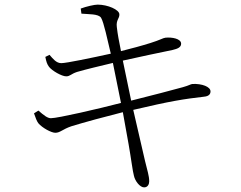

<svg xmlns="http://www.w3.org/2000/svg" viewBox="-20 -771 1040 830"><path d="M127 -281C134 -261 139 -247 146 -238C163 -218 202 -197 219 -197C240 -197 250 -212 288 -225C343 -242 439 -268 511 -286L536 -147C546 -91 554 -27 559 -11C564 12 585 39 603 39C619 39 625 25 625 13C625 -11 617 -33 607 -75L556 -296C717 -334 775 -343 862 -353C885 -355 890 -366 890 -376C890 -396 853 -410 812 -408C803 -407 799 -402 770 -394C738 -385 624 -355 547 -336L511 -509C573 -523 672 -544 726 -555C747 -560 763 -566 763 -582C763 -604 723 -611 695 -608C685 -607 672 -598 630 -585C592 -573 547 -561 503 -550C494 -595 489 -620 485 -654C481 -685 497 -691 496 -709C496 -729 446 -751 402 -751C388 -751 353 -743 329 -734L332 -712C361 -709 406 -712 417 -694C429 -674 444 -601 459 -539C377 -521 267 -498 245 -498C223 -498 209 -517 194 -534L176 -525C180 -505 183 -494 192 -482C205 -465 247 -441 266 -441C283 -441 286 -451 313 -460C354 -472 410 -485 468 -499L503 -326C407 -301 230 -260 200 -260C186 -260 171 -271 146 -293Z"/></svg>

Font: Noto Serif CJK TC Light
Style: Regular
Weight: 300
Designer: Ryoko NISHIZUKA 西塚涼子 (kana & ideographs); Frank Grießhammer (Latin, Greek & Cyrillic); Wenlong ZHANG 张文龙 (bopomofo); San
Foundry: Adobe
Version: Version 2.001;hotconv 1.1.0;makeotfexe 2.6.0